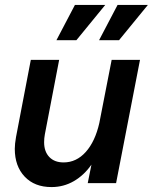

<svg xmlns="http://www.w3.org/2000/svg" viewBox="-20 -743 620 779"><path d="M40 -139Q40 -159 45 -187L105 -500H220L162 -198Q159 -182 159 -166Q159 -128 180 -106Q201 -84 238 -84Q290 -84 328 -126.5Q366 -169 383 -244L433 -500H548L451 0H336L351 -75Q321 -32 279.5 -8Q238 16 189 16Q120 16 80 -26.5Q40 -69 40 -139ZM407 -723 290 -580H209L284 -723ZM580 -723 463 -580H382L457 -723Z"/></svg>

Font: MedMera Sans Semibold
Style: Italic
Weight: 600
Italic angle: -11°
Designer: Kasper Nordkvist
Foundry: UNCUT.wtf
Version: Version 1.300